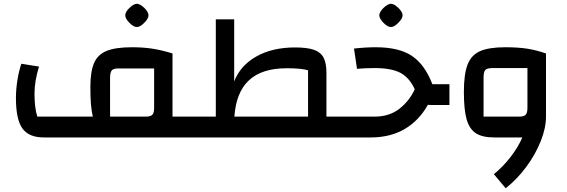

<svg xmlns="http://www.w3.org/2000/svg" viewBox="-20 -733 3025 1024"><path d="M1013 -111V0H214Q134 0 99.5 -48Q65 -96 65 -210Q65 -257 73 -306.5Q81 -356 94 -393L188 -378Q164 -300 164 -234Q164 -157 179 -111H475Q468 -141 465 -177Q462 -213 462 -269Q462 -351 481.5 -396.5Q501 -442 548.5 -461.5Q596 -481 684 -481Q743 -481 792 -473.5Q841 -466 900 -448V-111ZM802 -368H611Q585 -368 576 -357.5Q567 -347 567 -317V-111H757Q783 -111 792.5 -121Q802 -131 802 -158ZM648 -651Q648 -669 670 -690.5Q692 -712 710 -713Q728 -712 750 -690.5Q772 -669 772 -651Q772 -634 749 -611Q726 -588 710 -589Q693 -588 670.5 -611Q648 -634 648 -651Z M1834 -111V0H973V-111H1131V-630H1229V-299Q1262 -384 1347.5 -432Q1433 -480 1553 -480Q1618 -480 1654 -467.5Q1690 -455 1705.5 -426Q1721 -397 1721 -344V-111ZM1623 -111V-358Q1588 -369 1509 -369Q1377 -369 1308 -305Q1239 -241 1230 -111Z M2377 -284V-173H2281Q2268 -173 2262 -174Q2215 -90 2138.5 -45Q2062 0 1957 0H1794V-111H1977Q2056 -111 2109.5 -152.5Q2163 -194 2192 -257Q2163 -320 2114.5 -345Q2066 -370 1978 -370Q1931 -370 1884 -366L1868 -474Q1928 -481 1984 -481Q2107 -481 2176 -435.5Q2245 -390 2286 -284ZM2003 -651Q2003 -669 2025 -690.5Q2047 -712 2065 -713Q2083 -712 2105 -690.5Q2127 -669 2127 -651Q2127 -634 2104 -611Q2081 -588 2065 -589Q2048 -588 2025.5 -611Q2003 -634 2003 -651Z M2892 -448V-111Q2892 -50 2863.5 21Q2835 92 2786 158Q2737 224 2677 271L2614 196Q2662 157 2702 105.5Q2742 54 2766 0H2616Q2553 0 2518.5 -22Q2484 -44 2469 -95.5Q2454 -147 2454 -242Q2454 -337 2473.5 -388Q2493 -439 2540 -460Q2587 -481 2675 -481Q2742 -481 2791 -473.5Q2840 -466 2892 -448ZM2749 -111Q2774 -111 2783.5 -121Q2793 -131 2793 -158V-370H2607Q2578 -370 2568.5 -360Q2559 -350 2559 -319V-111Z"/></svg>

Font: Changa Medium
Style: Regular
Weight: 500
Designer: Eduardo Rodriguez Tunni
Foundry: Eduardo Rodriguez Tunni
Version: Version 2.002; ttfautohint (v1.5) -l 8 -r 50 -G 150 -x 14 -H